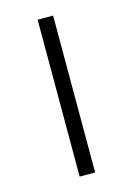

<svg xmlns="http://www.w3.org/2000/svg" viewBox="-94 -624 480 684"><g transform="rotate(-15 145.5 -282.5)"><path d="M113.8 6.8V-571.8H170.9V6.8Z"/></g></svg>

Font: Linux Libertine G
Style: Bold
Weight: 700
Designer: Philipp H. Poll
Foundry: Philipp H. Poll
Version: Version 5.0.3